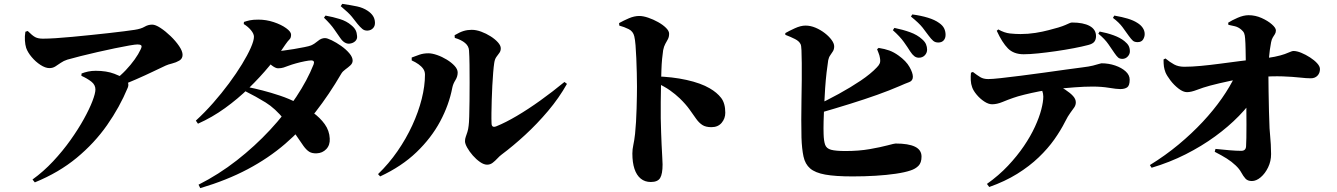

<svg xmlns="http://www.w3.org/2000/svg" viewBox="-20 -889 6950 998"><path d="M574 -471Q607 -496 633.5 -524Q660 -552 680 -580Q700 -608 711 -632Q719 -648 714 -653Q709 -658 695 -658Q684 -658 652 -652.5Q620 -647 577 -638Q534 -629 487.5 -618.5Q441 -608 399.5 -597.5Q358 -587 330 -579Q311 -573 296 -562.5Q281 -552 267.5 -543.5Q254 -535 237 -535Q216 -535 190.5 -551.5Q165 -568 144.5 -592.5Q124 -617 116 -640Q111 -656 109.5 -678.5Q108 -701 112 -724L124 -728Q148 -704 163 -696Q178 -688 203 -688Q230 -688 269.5 -690.5Q309 -693 356 -697.5Q403 -702 452 -707Q501 -712 545.5 -717Q590 -722 625.5 -726.5Q661 -731 680 -734Q713 -739 731.5 -750Q750 -761 771 -761Q788 -761 814 -744Q840 -727 866.5 -701.5Q893 -676 911 -649.5Q929 -623 929 -604Q929 -584 912 -574Q895 -564 874.5 -559Q854 -554 841 -548Q813 -535 773.5 -516Q734 -497 687 -476.5Q640 -456 589 -435ZM149 44Q206 3 256 -50.5Q306 -104 346.5 -161Q387 -218 416 -270.5Q445 -323 460.5 -363.5Q476 -404 476 -424Q476 -448 455 -464.5Q434 -481 403 -495L404 -507Q419 -513 437.5 -517Q456 -521 477 -521Q534 -521 574.5 -505.5Q615 -490 628 -480Q640 -471 645 -459.5Q650 -448 644 -433Q602 -332 536.5 -238.5Q471 -145 378.5 -68.5Q286 8 161 59Z M1796 -662Q1784 -661 1772 -668Q1760 -675 1749 -691Q1734 -712 1717 -737Q1700 -762 1664 -797L1672 -808Q1711 -801 1746.5 -790Q1782 -779 1806 -758Q1822 -745 1828.5 -732Q1835 -719 1836 -702Q1838 -686 1826.5 -675Q1815 -664 1796 -662ZM1012 71Q1117 18 1211 -55.5Q1305 -129 1383.5 -213.5Q1462 -298 1520 -385.5Q1578 -473 1610 -554Q1618 -575 1597 -575Q1587 -575 1564 -570.5Q1541 -566 1518 -559.5Q1495 -553 1482 -548Q1466 -542 1454 -538Q1442 -534 1425 -534Q1412 -534 1392 -549.5Q1372 -565 1350 -584L1370 -626Q1387 -624 1397 -623.5Q1407 -623 1418 -623Q1428 -623 1453 -626Q1478 -629 1507.5 -634Q1537 -639 1562 -644Q1587 -649 1597 -653Q1615 -661 1632.5 -676Q1650 -691 1669 -691Q1681 -691 1704.5 -679.5Q1728 -668 1753 -650.5Q1778 -633 1795.5 -612.5Q1813 -592 1813 -574Q1813 -560 1801 -549Q1789 -538 1775 -528Q1761 -518 1754 -506Q1691 -398 1620 -307Q1549 -216 1462.5 -141.5Q1376 -67 1267.5 -9.5Q1159 48 1021 89ZM1626 -92Q1602 -91 1587 -100.5Q1572 -110 1557 -131Q1542 -152 1519.5 -185.5Q1497 -219 1458 -267Q1410 -326 1360.5 -356.5Q1311 -387 1255 -415L1270 -436Q1301 -430 1344 -419Q1387 -408 1435 -392Q1483 -376 1525 -354Q1568 -332 1606 -304.5Q1644 -277 1668 -243.5Q1692 -210 1694 -169Q1696 -135 1676 -114Q1656 -93 1626 -92ZM998 -262Q1044 -304 1088 -354Q1132 -404 1170.5 -456Q1209 -508 1238 -555.5Q1267 -603 1283.5 -640.5Q1300 -678 1300 -698Q1300 -713 1285 -731.5Q1270 -750 1247 -764L1248 -775Q1263 -780 1279 -783.5Q1295 -787 1323 -787Q1364 -787 1403 -774Q1442 -761 1467.5 -742.5Q1493 -724 1493 -709Q1493 -692 1485 -684.5Q1477 -677 1463 -657Q1428 -604 1380 -546Q1332 -488 1274 -431.5Q1216 -375 1149.5 -327Q1083 -279 1009 -246ZM1891 -730Q1875 -729 1863.5 -738.5Q1852 -748 1838 -765Q1825 -782 1809 -802Q1793 -822 1751 -857L1759 -869Q1806 -862 1836.5 -855.5Q1867 -849 1891 -833Q1909 -821 1918.5 -806.5Q1928 -792 1929 -773Q1930 -754 1919 -742.5Q1908 -731 1891 -730Z M2512 -33Q2495 -33 2475 -47Q2455 -61 2437.5 -81Q2420 -101 2408.5 -121.5Q2397 -142 2397 -155Q2397 -167 2401 -178Q2405 -189 2409.5 -203Q2414 -217 2416 -236Q2418 -249 2419 -283.5Q2420 -318 2420.5 -364.5Q2421 -411 2421 -460Q2421 -509 2420.5 -553Q2420 -597 2418 -626Q2417 -649 2397.5 -665.5Q2378 -682 2344 -692L2343 -706Q2370 -722 2390 -728Q2410 -734 2432 -734Q2455 -734 2481 -724.5Q2507 -715 2530.5 -700Q2554 -685 2568.5 -668.5Q2583 -652 2583 -638Q2583 -624 2576 -614.5Q2569 -605 2560.5 -593.5Q2552 -582 2549 -562Q2546 -543 2543.5 -511.5Q2541 -480 2539 -443.5Q2537 -407 2536 -370Q2535 -333 2534.5 -301.5Q2534 -270 2535 -249Q2535 -222 2561 -233Q2608 -252 2666.5 -286.5Q2725 -321 2788.5 -366.5Q2852 -412 2914 -463L2927 -453Q2886 -380 2829 -312.5Q2772 -245 2709.5 -187.5Q2647 -130 2588 -86Q2577 -78 2565.5 -65.5Q2554 -53 2541 -43Q2528 -33 2512 -33ZM1945 16Q2001 -38 2046 -103Q2091 -168 2123 -237.5Q2155 -307 2172 -374.5Q2189 -442 2189 -501Q2189 -518 2180 -531Q2171 -544 2155.5 -555Q2140 -566 2120 -575V-590Q2140 -598 2161 -605Q2182 -612 2207 -612Q2226 -612 2252 -603Q2278 -594 2302.5 -579Q2327 -564 2343 -546.5Q2359 -529 2359 -512Q2359 -491 2347 -472Q2335 -453 2331 -433Q2314 -344 2268 -258Q2222 -172 2145 -98Q2068 -24 1956 28Z M3363 57Q3332 57 3310.5 39.5Q3289 22 3278 -11Q3267 -44 3267 -91Q3267 -113 3272 -135.5Q3277 -158 3281 -193Q3284 -221 3286 -255.5Q3288 -290 3289 -325Q3290 -360 3290.5 -390Q3291 -420 3291 -439Q3291 -471 3290 -509.5Q3289 -548 3287.5 -585.5Q3286 -623 3283.5 -653.5Q3281 -684 3277 -700Q3271 -726 3248 -737.5Q3225 -749 3199 -756L3198 -769Q3221 -782 3249 -794Q3277 -806 3303 -806Q3323 -806 3349.5 -797Q3376 -788 3401 -774Q3426 -760 3442 -744Q3458 -728 3458 -714Q3458 -697 3451.5 -685Q3445 -673 3438 -660.5Q3431 -648 3427 -628Q3424 -608 3421.5 -582.5Q3419 -557 3418 -525Q3417 -493 3416 -455Q3415 -404 3414.5 -359Q3414 -314 3414.5 -274Q3415 -234 3416.5 -200Q3418 -166 3419 -137Q3421 -96 3422.5 -69.5Q3424 -43 3424 -34Q3424 15 3411.5 36Q3399 57 3363 57ZM3678 -228Q3648 -228 3630.5 -239.5Q3613 -251 3598.5 -271.5Q3584 -292 3564.5 -319.5Q3545 -347 3513 -378Q3491 -399 3463 -419Q3435 -439 3388 -461V-492Q3474 -490 3548.5 -473.5Q3623 -457 3669 -430Q3707 -408 3728.5 -380Q3750 -352 3750 -303Q3750 -273 3731 -250.5Q3712 -228 3678 -228Z M4756 -589Q4743 -589 4732.5 -597Q4722 -605 4711 -622Q4698 -643 4678 -671Q4658 -699 4621 -732L4629 -744Q4673 -735 4710.5 -721.5Q4748 -708 4773 -685Q4788 -672 4793.5 -658.5Q4799 -645 4799 -631Q4799 -614 4787 -601.5Q4775 -589 4756 -589ZM4412 28Q4322 28 4269.5 18.5Q4217 9 4191 -13.5Q4165 -36 4156.5 -75.5Q4148 -115 4146 -174Q4145 -217 4145 -267.5Q4145 -318 4146 -370.5Q4147 -423 4147.5 -472Q4148 -521 4147.5 -561Q4147 -601 4146 -627.5Q4145 -654 4141 -660Q4134 -675 4112.5 -686Q4091 -697 4062 -708V-717Q4081 -728 4111.5 -742Q4142 -756 4167 -756Q4193 -756 4219 -745Q4245 -734 4267 -717Q4289 -700 4302.5 -681.5Q4316 -663 4316 -648Q4316 -633 4309.5 -622.5Q4303 -612 4295.5 -601.5Q4288 -591 4285 -576Q4281 -551 4276.5 -512.5Q4272 -474 4269 -430Q4266 -386 4264 -341.5Q4262 -297 4261 -258.5Q4260 -220 4261 -193Q4262 -156 4269 -136.5Q4276 -117 4300 -110.5Q4324 -104 4375 -104Q4445 -104 4501.5 -114Q4558 -124 4593.5 -133.5Q4629 -143 4635 -143Q4702 -143 4736 -126.5Q4770 -110 4770 -75Q4770 -43 4754 -27Q4738 -11 4713 -3Q4684 7 4636.5 14Q4589 21 4531.5 24.5Q4474 28 4412 28ZM4216 -338Q4278 -367 4340 -401Q4402 -435 4454 -470Q4506 -505 4538 -539Q4549 -550 4553 -560Q4557 -570 4554 -587Q4552 -601 4546.5 -614Q4541 -627 4539 -633L4547 -640Q4579 -635 4602.5 -626.5Q4626 -618 4651 -600Q4690 -572 4707.5 -541Q4725 -510 4725 -490Q4725 -469 4705.5 -462Q4686 -455 4657 -442Q4604 -419 4539.5 -396Q4475 -373 4398 -349Q4321 -325 4231 -299ZM4857 -668Q4841 -668 4830.5 -677Q4820 -686 4806 -705Q4794 -722 4775.5 -745.5Q4757 -769 4715 -803L4722 -814Q4767 -808 4803 -797Q4839 -786 4861 -770Q4880 -757 4887.5 -741.5Q4895 -726 4895 -708Q4895 -690 4885 -679Q4875 -668 4857 -668Z M5814 -583Q5800 -583 5792 -590Q5784 -597 5773 -613Q5760 -632 5741.5 -659Q5723 -686 5689 -714L5696 -725Q5734 -718 5768.5 -705.5Q5803 -693 5825 -675Q5840 -663 5846.5 -651Q5853 -639 5853 -622Q5853 -607 5841.5 -595Q5830 -583 5814 -583ZM5110 67Q5172 23 5219.5 -27.5Q5267 -78 5302 -129.5Q5337 -181 5359.5 -230Q5382 -279 5392.5 -319.5Q5403 -360 5403 -387Q5403 -402 5397 -418.5Q5391 -435 5376 -449L5455 -460Q5491 -440 5517 -423Q5543 -406 5557.5 -390Q5572 -374 5572 -357Q5572 -343 5564 -331Q5556 -319 5543.5 -302.5Q5531 -286 5516 -256Q5494 -212 5460.5 -164.5Q5427 -117 5379 -71Q5331 -25 5267.5 14.5Q5204 54 5122 83ZM5137 -347Q5118 -347 5096 -361.5Q5074 -376 5056.5 -397Q5039 -418 5033 -436Q5027 -452 5026 -472Q5025 -492 5027 -511L5037 -515Q5059 -498 5075.5 -488Q5092 -478 5117 -478Q5137 -478 5182.5 -483Q5228 -488 5287 -495.5Q5346 -503 5407.5 -511.5Q5469 -520 5522 -527.5Q5575 -535 5608 -539Q5641 -543 5661 -548Q5681 -553 5691.5 -556.5Q5702 -560 5705 -560Q5743 -560 5776.5 -548.5Q5810 -537 5831 -518Q5852 -499 5852 -475Q5852 -444 5839 -435Q5826 -426 5803 -426Q5784 -426 5745 -432.5Q5706 -439 5659 -439Q5617 -439 5564.5 -435Q5512 -431 5456 -425Q5422 -422 5381.5 -414Q5341 -406 5304.5 -397Q5268 -388 5246 -380Q5220 -371 5191 -359Q5162 -347 5137 -347ZM5301 -607Q5249 -607 5219 -637.5Q5189 -668 5161 -729L5169 -736Q5201 -718 5230 -715Q5259 -712 5284 -712Q5324 -712 5362 -718Q5400 -724 5431.5 -732.5Q5463 -741 5481 -746Q5504 -753 5517.5 -759Q5531 -765 5539 -768.5Q5547 -772 5552 -772Q5611 -772 5644 -754Q5677 -736 5677 -701Q5677 -684 5668.5 -672.5Q5660 -661 5636 -655Q5606 -647 5561.5 -638.5Q5517 -630 5468.5 -623Q5420 -616 5376 -611.5Q5332 -607 5301 -607ZM5893 -670Q5877 -670 5868.5 -677.5Q5860 -685 5847 -703Q5833 -723 5815 -747.5Q5797 -772 5765 -796L5772 -808Q5813 -801 5842.5 -792Q5872 -783 5892 -770Q5910 -759 5920 -744Q5930 -729 5930 -712Q5930 -697 5921.5 -683.5Q5913 -670 5893 -670Z M5957 -31Q6038 -81 6106.5 -138Q6175 -195 6231.5 -255.5Q6288 -316 6331 -377.5Q6374 -439 6402 -498L6510 -506L6509 -397Q6474 -342 6420 -286.5Q6366 -231 6296 -180Q6226 -129 6143 -87Q6060 -45 5966 -17ZM6487 52Q6465 52 6453.5 39Q6442 26 6432 7.5Q6422 -11 6403 -29Q6382 -49 6356.5 -65Q6331 -81 6294 -100L6298 -115Q6337 -111 6371.5 -108Q6406 -105 6432 -105Q6456 -105 6457 -129Q6458 -143 6458.5 -171.5Q6459 -200 6459 -240Q6459 -280 6458.5 -328Q6458 -376 6457.5 -428.5Q6457 -481 6456 -535Q6456 -543 6455.5 -571Q6455 -599 6454.5 -632Q6454 -665 6452 -689Q6451 -706 6447 -716Q6443 -726 6432 -735Q6417 -748 6399 -752.5Q6381 -757 6365 -760L6364 -771Q6382 -783 6413 -796.5Q6444 -810 6470 -810Q6505 -810 6537.5 -795.5Q6570 -781 6591 -762.5Q6612 -744 6612 -731Q6612 -720 6607 -712Q6602 -704 6596 -694.5Q6590 -685 6587 -669Q6583 -649 6580.5 -629.5Q6578 -610 6576.5 -593Q6575 -576 6574 -562Q6573 -545 6573 -504.5Q6573 -464 6574 -413Q6575 -362 6576 -311Q6577 -260 6579 -222Q6580 -206 6582 -184.5Q6584 -163 6585.5 -138.5Q6587 -114 6587 -88Q6587 -51 6571.5 -19Q6556 13 6533 32.5Q6510 52 6487 52ZM6150 -410Q6130 -410 6106 -428.5Q6082 -447 6063.5 -471.5Q6045 -496 6038 -513Q6032 -529 6030 -543Q6028 -557 6028 -580L6038 -585Q6061 -566 6083 -554Q6105 -542 6136 -542Q6174 -542 6222 -546.5Q6270 -551 6322.5 -558Q6375 -565 6425.5 -571.5Q6476 -578 6519 -582Q6572 -587 6605.5 -594Q6639 -601 6658 -608Q6677 -615 6687 -619.5Q6697 -624 6703 -624Q6721 -624 6744 -614.5Q6767 -605 6789.5 -590.5Q6812 -576 6826.5 -560Q6841 -544 6841 -530Q6841 -509 6828 -495.5Q6815 -482 6793 -482Q6771 -482 6735.5 -486Q6700 -490 6647 -492Q6594 -494 6517 -488Q6438 -482 6376.5 -469Q6315 -456 6270 -444Q6233 -434 6202 -422Q6171 -410 6150 -410Z"/></svg>

Font: Noto Serif SC ExtraLight Black
Style: Regular
Weight: 900
Version: Version 2.002-H1;hotconv 1.1.0;makeotfexe 2.6.0